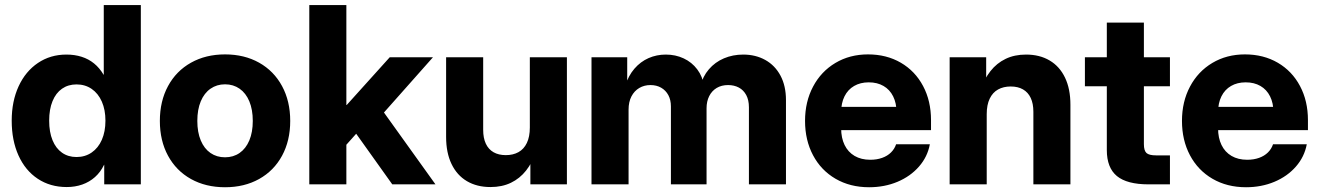

<svg xmlns="http://www.w3.org/2000/svg" viewBox="-20 -748 5352 779"><path d="M27.5 -258.4Q27.5 -336.9 55.5 -397.8Q83.5 -458.6 134 -492.6Q184.5 -526.6 249.4 -526.6Q283.1 -526.6 311.2 -517.6Q339.4 -508.7 361.6 -490.6Q383.9 -472.5 400.3 -444.7H401V-727.5H551.4V0H402.9V-79.3H402.2Q388 -49.7 365.4 -29.6Q342.8 -9.5 313.7 0.7Q284.6 10.9 250.6 10.9Q183.9 10.9 133.3 -22.6Q82.6 -56.2 55.1 -117.1Q27.5 -178 27.5 -258.4ZM407.8 -258.4Q407.8 -302.4 393.2 -335.7Q378.5 -369 351.9 -387.3Q325.3 -405.5 290.5 -405.5Q256.7 -405.5 231.7 -388.1Q206.6 -370.7 193.1 -337.6Q179.5 -304.6 179.5 -258.4Q179.5 -212.2 193.1 -179.1Q206.6 -146 231.6 -128.5Q256.5 -110.9 290.5 -110.9Q325.3 -110.9 351.9 -129.2Q378.5 -147.4 393.2 -180.7Q407.8 -214.1 407.8 -258.4Z M628.6 -257.4Q628.6 -337.5 661.7 -398.7Q694.8 -460 755 -493.7Q815.1 -527.3 893.1 -527.3Q971.3 -527.3 1031.3 -493.7Q1091.3 -460 1124.4 -398.7Q1157.5 -337.5 1157.5 -257.4Q1157.5 -177.2 1124.4 -116.2Q1091.3 -55.2 1031.3 -21.7Q971.3 11.7 893.1 11.7Q814.8 11.7 754.8 -21.7Q694.8 -55.2 661.7 -116.2Q628.6 -177.2 628.6 -257.4ZM1005.6 -257.4Q1005.6 -303.4 991.6 -336.9Q977.5 -370.4 952.1 -388.1Q926.6 -405.9 893.1 -405.9Q859.6 -405.9 834.1 -388.1Q808.6 -370.4 794.6 -337Q780.6 -303.6 780.6 -257.4Q780.6 -211.4 794.6 -178.1Q808.6 -144.8 834 -127.3Q859.4 -109.8 893.1 -109.8Q926.8 -109.8 952.1 -127.4Q977.5 -145 991.6 -178.3Q1005.6 -211.6 1005.6 -257.4Z M1370.8 -322.1H1386.8L1561.2 -515.6H1736.6L1505 -254.5L1469 -254.5L1370.8 -144.5ZM1234.9 -727.5H1385.3V0H1234.9ZM1413.8 -221.3 1512.8 -326.4 1746.8 0H1571.6Z M1790 -192.4V-515.6H1940.4V-221.1Q1940.4 -187.8 1951.2 -164.9Q1961.9 -142.1 1982.5 -130.3Q2003.1 -118.6 2032.3 -118.6Q2061.7 -118.6 2083.6 -130.7Q2105.5 -142.8 2117.6 -168Q2129.7 -193.2 2129.7 -230.9V-515.6H2280.1V0H2131.9V-135.3H2156.5Q2139.9 -88.5 2114.5 -56.1Q2089 -23.7 2052.9 -6.4Q2016.9 10.9 1970.1 10.9Q1914.8 10.9 1874.4 -13Q1833.9 -36.9 1812 -82.6Q1790 -128.3 1790 -192.4Z M2379.9 -515.6H2524.8V-398.4H2516.3Q2529.2 -440.6 2554 -469.3Q2578.7 -497.9 2611.5 -512.3Q2644.2 -526.6 2681.4 -526.6Q2720.8 -526.6 2753.9 -511.1Q2787 -495.6 2808.9 -466.6Q2830.8 -437.6 2836.7 -398.4H2821.7Q2831.1 -437.7 2856.1 -466.8Q2881.2 -496 2917.2 -511.3Q2953.3 -526.6 2995.5 -526.6Q3045.6 -526.6 3085 -504.7Q3124.4 -482.8 3146.7 -441.1Q3168.9 -399.4 3168.9 -342V0H3018.6V-312.7Q3018.6 -342 3007.7 -362.3Q2996.8 -382.6 2977.6 -392.8Q2958.5 -402.9 2934 -402.9Q2907.4 -402.9 2887.7 -391.1Q2868.1 -379.3 2857.4 -358Q2846.7 -336.6 2846.7 -308.8V0H2702.1V-316.2Q2702.1 -342.4 2691.7 -361.9Q2681.2 -381.4 2662.4 -392.2Q2643.6 -402.9 2619 -402.9Q2594 -402.9 2573.8 -391.1Q2553.6 -379.3 2541.9 -356.8Q2530.3 -334.4 2530.3 -303.3V0H2379.9Z M3246.3 -257.4Q3246.3 -335.4 3278.9 -396.7Q3311.4 -458.1 3369.6 -492.7Q3427.8 -527.3 3501.7 -527.3Q3576.9 -527.3 3635 -493.5Q3693.1 -459.6 3725.2 -399Q3757.4 -338.5 3757.4 -260.6V-220.1H3298.4V-314.3H3685.5L3617.4 -292.9Q3617.4 -329.7 3603.7 -357.1Q3590 -384.6 3564.7 -399.2Q3539.4 -413.9 3504.9 -413.9Q3470.6 -413.9 3445.4 -399.2Q3420.1 -384.6 3406.4 -357.1Q3392.8 -329.7 3392.8 -292.9V-227Q3392.8 -188.5 3406.7 -159.8Q3420.6 -131.1 3447.3 -115.4Q3474 -99.8 3511 -99.8Q3537.6 -99.8 3559.1 -107.5Q3580.6 -115.2 3595 -129.4Q3609.5 -143.7 3615.8 -162.8H3752.7Q3743.3 -111.9 3708.7 -72.3Q3674.1 -32.6 3621.4 -10.4Q3568.8 11.7 3506.3 11.7Q3429.2 11.7 3370.1 -22.7Q3311 -57.1 3278.7 -118.2Q3246.3 -179.3 3246.3 -257.4Z M3983.4 0H3833V-515.6H3981.2V-380.4H3956.5Q3973.1 -427.1 3998.6 -459.5Q4024.1 -491.9 4060.2 -509.2Q4096.2 -526.6 4143 -526.6Q4198.2 -526.6 4238.7 -502.6Q4279.2 -478.7 4301.1 -433Q4323 -387.3 4323 -323.2V0H4172.7V-294.5Q4172.7 -327.8 4161.9 -350.7Q4151.2 -373.5 4130.6 -385.3Q4110 -397.1 4080.8 -397.1Q4051.4 -397.1 4029.5 -385Q4007.6 -372.9 3995.5 -347.7Q3983.4 -322.5 3983.4 -284.8Z M4621.1 -656.2V-163.1Q4621.1 -136.9 4631.6 -127.2Q4642.2 -117.6 4670.7 -117.6H4726.8V0H4640Q4552.5 0 4511.6 -33.7Q4470.7 -67.5 4470.7 -139.1V-656.2ZM4726.8 -398H4381.8V-515.6H4726.8Z M4775.6 -257.4Q4775.6 -335.4 4808.2 -396.7Q4840.7 -458.1 4898.9 -492.7Q4957.1 -527.3 5031 -527.3Q5106.2 -527.3 5164.3 -493.5Q5222.4 -459.6 5254.5 -399Q5286.7 -338.5 5286.7 -260.6V-220.1H4827.7V-314.3H5214.8L5146.7 -292.9Q5146.7 -329.7 5133 -357.1Q5119.3 -384.6 5094 -399.2Q5068.7 -413.9 5034.2 -413.9Q4999.9 -413.9 4974.7 -399.2Q4949.4 -384.6 4935.7 -357.1Q4922.1 -329.7 4922.1 -292.9V-227Q4922.1 -188.5 4936 -159.8Q4949.9 -131.1 4976.6 -115.4Q5003.3 -99.8 5040.3 -99.8Q5066.9 -99.8 5088.4 -107.5Q5109.9 -115.2 5124.3 -129.4Q5138.8 -143.7 5145.1 -162.8H5282Q5272.6 -111.9 5238 -72.3Q5203.4 -32.6 5150.7 -10.4Q5098 11.7 5035.6 11.7Q4958.5 11.7 4899.4 -22.7Q4840.3 -57.1 4808 -118.2Q4775.6 -179.3 4775.6 -257.4Z"/></svg>

Font: Intratopia Thin
Style: Regular
Weight: 100
Designer: Rasmus Andersson
Foundry: rsms
Version: Version 3.000;Glyphs 3.2.3 (3260)